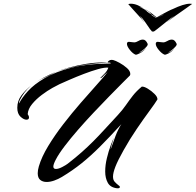

<svg xmlns="http://www.w3.org/2000/svg" viewBox="-20 -974 1054 1033"><path d="M1002 -954Q1010 -954 1014 -953Q1004 -945 978.5 -927.5Q953 -910 925 -890Q897 -870 879 -856Q877 -855 884 -860.5Q891 -866 901 -874.5Q911 -883 918 -889Q899 -877 872 -854.5Q845 -832 825 -817L812 -807Q808 -804 803 -804Q798 -804 795 -807V-808Q794 -810 792 -812Q790 -814 788 -816Q777 -832 761.5 -854.5Q746 -877 732 -889Q738 -880 747 -867Q756 -854 754 -856Q744 -870 726 -889.5Q708 -909 692 -927Q676 -945 670 -952Q674 -953 677 -953.5Q680 -954 684 -954Q701 -954 719.5 -946.5Q738 -939 756 -927Q750 -930 743.5 -933.5Q737 -937 729 -939L753 -926Q761 -922 767 -916Q773 -910 785 -902Q791 -900 795 -896Q794 -895 794 -894.5Q794 -894 798 -891Q803 -887 809 -884Q815 -881 819 -877Q820 -877 820 -877.5Q820 -878 821 -878Q815 -883 808.5 -887.5Q802 -892 795 -896Q795 -899 792 -901Q784 -909 775.5 -914.5Q767 -920 758 -925Q769 -921 780 -913Q796 -903 803 -896.5Q810 -890 817 -885Q818 -885 819.5 -883.5Q821 -882 823 -880Q825 -882 827.5 -883Q830 -884 831 -885Q838 -889 852.5 -897Q867 -905 883.5 -913.5Q900 -922 911 -926Q938 -939 961.5 -946.5Q985 -954 1002 -954ZM860 -897 824 -878 853 -892Q858 -894 858.5 -895Q859 -896 860 -897ZM865 -680Q850 -686 834 -705.5Q818 -725 818 -738Q818 -749 829 -749Q834 -749 842 -747.5Q850 -746 858 -746Q868 -746 880.5 -753.5Q893 -761 905 -761Q920 -761 930 -739Q933 -733 924 -723Q915 -713 903.5 -704Q892 -695 884 -690Q889 -691 900.5 -698Q912 -705 920 -714Q905 -696 887.5 -687Q870 -678 865 -680ZM709 -680Q694 -686 678.5 -705.5Q663 -725 663 -738Q663 -749 674 -749Q679 -749 686.5 -747.5Q694 -746 702 -746Q712 -746 724.5 -753.5Q737 -761 749 -761Q764 -761 774 -739Q777 -733 768.5 -723Q760 -713 748 -704Q736 -695 728 -690Q734 -691 746 -699Q758 -707 767 -716Q751 -697 732.5 -687.5Q714 -678 709 -680ZM610 39Q574 35 560 9.5Q546 -16 546 -51Q546 -86 555 -123Q564 -160 575 -190Q586 -220 592 -232Q582 -199 578.5 -187Q575 -175 576 -172Q587 -204 601 -241Q615 -278 633 -306Q568 -235 517.5 -184.5Q467 -134 419 -95.5Q371 -57 313 -22Q293 -10 271.5 -2.5Q250 5 231 5Q210 5 196.5 -6Q183 -17 183 -42Q183 -58 189 -79Q204 -130 239.5 -188.5Q275 -247 321 -306.5Q367 -366 414 -420Q461 -474 500 -517.5Q539 -561 559 -586Q538 -569 533 -562Q528 -555 518 -553Q531 -567 543.5 -579Q556 -591 563 -610Q543 -612 507.5 -602Q472 -592 431.5 -576.5Q391 -561 355.5 -545.5Q320 -530 300 -521Q289 -516 262 -501Q235 -486 205 -463.5Q175 -441 153 -414.5Q131 -388 129 -360Q136 -350 136 -342Q136 -330 122 -330Q108 -330 90.5 -346Q73 -362 73 -394Q73 -431 94.5 -460Q116 -489 147 -513Q126 -495 111.5 -475.5Q97 -456 87 -436Q84 -431 82.5 -422.5Q81 -414 84 -420Q98 -448 130.5 -484Q163 -520 220 -553.5Q277 -587 361 -609Q445 -631 562 -632Q576 -632 576 -634Q576 -636 570.5 -637Q565 -638 559 -637Q559 -642 565.5 -647Q572 -652 581 -652Q586 -652 589 -651Q601 -648 623 -636Q645 -624 663 -608Q681 -592 681 -576Q681 -574 680.5 -572Q680 -570 679 -568Q666 -555 636.5 -525.5Q607 -496 567.5 -455.5Q528 -415 484.5 -369Q441 -323 400.5 -276.5Q360 -230 328 -188Q296 -146 280 -115Q267 -90 267 -78Q267 -65 281 -65Q295 -65 315 -75.5Q335 -86 344 -93Q388 -127 420.5 -156Q453 -185 481.5 -213.5Q510 -242 541 -276Q572 -310 614 -355Q639 -382 657 -408Q675 -434 694.5 -459Q714 -484 743 -508Q755 -509 775 -497Q795 -485 811.5 -468.5Q828 -452 827 -439Q815 -419 784 -377Q753 -335 715.5 -280Q678 -225 645 -166Q614 -111 601 -77.5Q588 -44 588 -24Q588 -6 597 4Q606 14 619 24Q625 27 625 32Q625 40 610 39ZM280 -587Q310 -599 353.5 -611Q397 -623 444.5 -630.5Q492 -638 533 -638Q540 -638 546.5 -638Q553 -638 559 -637Q475 -633 405.5 -620Q336 -607 280 -587ZM160 -523Q210 -558 280 -587L273 -583Q248 -569 217.5 -555.5Q187 -542 160 -523ZM147 -513 148 -514H149L150 -515H151L152 -516L153 -517Q154 -518 155 -518Q155 -519 156 -519Q156 -520 156.5 -520Q157 -520 157 -520Q157 -520 158 -521L157 -520L156 -519L155 -518Q154 -518 153 -517Q153 -517 153 -517Q152 -516 152 -516Q151 -516 151 -515Q150 -515 150 -515Q150 -515 149 -514Q149 -514 148.5 -513.5Q148 -513 148 -514Q148 -513 147 -513Z"/></svg>

Font: Smooch
Style: Regular
Weight: 400
Designer: Robert E. Leuschke
Foundry: Robert E. Leuschke
Version: Version 1.010; ttfautohint (v1.8.3)